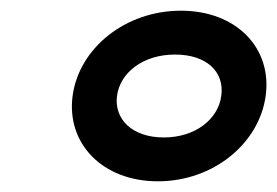

<svg xmlns="http://www.w3.org/2000/svg" viewBox="-20 -799 518 359"><path d="M307.2 -697C367.2 -697 399.8 -664 393.8 -620C387.9 -576 345.3 -542 286.3 -542C226.3 -542 193 -577 198.8 -620C204.6 -663 247.2 -697 307.2 -697ZM275.2 -460C379.2 -460 464.8 -531 476.8 -620C488.9 -709 422.3 -779 318.3 -779C214.3 -779 127.9 -709 115.8 -620C103.8 -531 171.2 -460 275.2 -460Z"/></svg>

Font: Charger
Style: ExBdIt
Weight: 400
Designer: Jasper
Foundry: Cannot Into Space Fonts
Version: Version 0.99